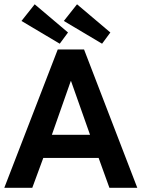

<svg xmlns="http://www.w3.org/2000/svg" viewBox="-20 -896 688 916"><path d="M255.5 -660H381L635 0H502L450.5 -142.5H186.5L134 0H0.5ZM227.5 -253H409.5L319 -509H317.5ZM467 -687.5 284.5 -796 347.5 -875.5 506.5 -741ZM265 -687.5 82.5 -796 145.5 -875.5 304.5 -741Z"/></svg>

Font: League Spartan Thin SemiBold
Style: Regular
Weight: 600
Version: Version 2.002